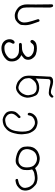

<svg xmlns="http://www.w3.org/2000/svg" viewBox="938 -1410 765 2681"><g transform="rotate(90 1320.5 -69.5)"><path d="M40.5 -413.6Q43 -252.4 43 -187.3Q43 -122.1 42 -105Q41 -85.9 41 -72.8Q41 -46.9 43.5 -31.2Q47.4 -5.9 58.6 19.5Q69.3 44.4 90.8 62Q112.3 79.6 134 90.8Q155.8 102.1 180.7 106Q189 106.9 197.3 106.9Q220.7 106.9 241.2 101.1Q268.6 93.3 296.4 65.4Q324.2 37.6 328.1 13.7Q331.5 -6.8 331.5 -36.1Q331.5 -43 331.3 -53Q331.1 -63 329.1 -76.7Q325.2 -104.5 314 -137.2Q297.4 -185.5 280.3 -233.9L270.5 -238.8Q270 -238.8 267.3 -238.8Q264.6 -238.8 260.7 -237.8Q256.8 -236.8 253.4 -233.9Q248.5 -227.5 246.6 -220.2Q258.3 -180.2 272 -139.2Q293.9 -73.2 293.9 -25.4Q293.9 -16.6 293 -8.3Q290 16.6 271 39.1Q252 61.5 221.7 65.9Q210 67.4 197 67.4Q184.1 67.4 174.3 64.9Q164.6 62.5 158.2 60.1Q146 56.2 136.2 50.8Q122.1 43 107.4 25.1Q92.8 7.3 88.4 -14.2Q83.5 -40.5 83.5 -115.7Q83.5 -190.9 85.4 -382.8Q84.5 -404.8 73.7 -423.3L63.5 -428.2Q61.5 -428.7 60.1 -428.7Q51.8 -428.7 45.9 -424.3Z M598.6 48.3Q628.9 47.4 649.9 47.4Q692.4 47.4 712.4 50.8Q743.7 56.6 769 79.6Q794.9 103 799.3 137.7Q799.8 143.6 799.8 148.4Q799.8 177.2 780.3 197.3Q758.3 219.7 731.4 233.4Q704.1 247.6 677.7 250Q663.6 251.5 652.1 251.5Q640.6 251.5 631.8 250.5Q608.9 248 589.4 229Q569.8 209 569.8 187.5Q569.8 167.5 590.3 132.8Q590.3 131.8 590.3 131.3Q590.3 120.6 585.9 114.3L575.2 108.9Q574.7 108.9 574.2 108.9Q561.5 108.9 551.8 116.7Q531.2 138.2 528.8 165Q527.8 171.9 527.8 178.7Q527.8 198.7 534.2 217.3Q542.5 242.2 558.6 257.6Q574.7 272.9 590.3 280Q606 287.1 622.6 290.5Q636.7 293 651.6 293Q666.5 293 682.1 291Q713.9 286.6 747.3 270.8Q780.8 254.9 807.1 228Q833 202.6 836.4 171.4Q837.9 159.7 837.9 151.9Q837.9 127.9 833.5 108.4Q827.1 78.6 805.2 54.2Q782.7 29.8 760.7 20.5L749 15.6L759.3 7.8Q781.2 -8.3 794.4 -22Q807.6 -35.6 812.5 -58.6Q814.9 -69.3 814.9 -80.1Q814.9 -106 802.2 -129.9Q795.4 -142.1 784.7 -154.3Q764.2 -179.2 739.7 -187.5Q713.9 -195.8 694.6 -199Q675.3 -202.1 657.7 -202.1Q619.6 -202.1 591.8 -193.4Q572.3 -187 557.6 -172.4Q543 -157.7 537.6 -140.1Q537.6 -139.6 537.6 -138.7Q537.6 -126.5 544.4 -118.2L556.6 -111.8Q557.1 -111.8 559.8 -111.8Q562.5 -111.8 566.4 -113Q570.3 -114.3 573.7 -117.7Q582.5 -127 589.1 -135.5Q595.7 -144 597.7 -146Q611.3 -159.7 636.2 -161.6Q643.1 -162.1 650.4 -162.1Q669.9 -162.1 690.9 -158.2Q719.7 -152.3 744.1 -133.8Q769.5 -114.3 774.4 -88.9Q775.4 -83.5 775.4 -78.1Q775.4 -58.1 759.3 -43Q741.7 -26.4 719.7 -12.7Q697.8 1 668.5 4.9Q646.5 7.3 625.5 7.3H610.4Q595.7 7.3 585 13.7L579.6 24.4Q579.1 26.4 579.1 27.8Q579.1 35.6 584.5 41.5Q590.8 47.4 598.6 48.3Z M1330.1 -432.1Q1329.6 -432.1 1328.4 -432.1Q1327.1 -432.1 1325.2 -432.1Q1321.8 -431.2 1319.8 -429.7L1318.8 -428.7Q1313 -419.9 1298.8 -408.7Q1284.7 -397.5 1265.1 -397.5Q1241.7 -397.5 1195.3 -413.6Q1157.7 -426.3 1128.9 -427.7Q1122.1 -428.2 1115.7 -428.2Q1097.2 -428.2 1086.9 -425.3Q1074.2 -421.4 1061.5 -409.7Q1050.3 -398.9 1050.3 -384.3Q1050.3 -365.7 1048.6 -342Q1046.9 -318.4 1045.9 -302.2Q1044.4 -270 1041.5 -208Q1038.6 -146 1037.4 -125.7Q1036.1 -105.5 1036.1 -97.7Q1036.1 -71.8 1041 -43.9Q1046.9 -8.3 1077.6 25.4Q1108.9 59.6 1137.5 72.5Q1166 85.4 1197.8 90.3Q1222.2 90.3 1243.7 81.5Q1270 70.3 1295.4 44.9Q1314.5 26.4 1326.2 1Q1340.3 -29.3 1343.8 -61Q1344.2 -66.4 1344.2 -72.3Q1344.2 -100.6 1331.1 -143.1Q1315.9 -191.9 1296.9 -206.1Q1263.2 -231 1216.3 -233.9Q1209 -234.4 1201.7 -234.4Q1174.3 -234.4 1146.5 -226.1Q1118.7 -217.8 1089.4 -196.3L1076.7 -187Q1082.5 -290 1082.5 -322.3Q1082.5 -354.5 1085.4 -369.1Q1087.4 -377 1092.3 -381.8Q1102.1 -391.6 1123.5 -391.6Q1142.1 -391.6 1169.9 -384.5Q1197.8 -377.4 1225.6 -372.8Q1253.4 -368.2 1272.9 -368.2Q1280.3 -368.2 1289.1 -368.9Q1297.9 -369.6 1306.9 -373.5Q1315.9 -377.4 1322.8 -384.3Q1336.9 -397.9 1343.3 -410.2Q1343.3 -411.1 1343.3 -413.6Q1343.3 -420.9 1339.8 -427.2ZM1203.1 55.7Q1192.4 55.7 1181.6 52.2Q1158.2 44.9 1142.1 36.1Q1125.5 27.3 1103 2.9Q1080.1 -22 1076.4 -42.2Q1072.8 -62.5 1071.3 -81.1Q1070.8 -84.5 1070.8 -88.4Q1070.8 -104 1077.1 -118.4Q1083.5 -132.8 1104 -156.2Q1124.5 -180.2 1147 -189Q1179.7 -201.7 1216.3 -199.2Q1227.5 -198.2 1237.8 -196.3Q1260.3 -190.9 1277.1 -174.1Q1293.9 -157.2 1299.8 -134.3Q1306.2 -111.8 1309.1 -88.9Q1309.6 -83 1309.6 -76.7Q1309.6 -57.6 1302.2 -36.1Q1290 0 1264.2 25.9Q1251 39.1 1234.9 48.3Q1218.3 55.7 1203.1 55.7Z M1613.3 26.4Q1606.4 26.4 1602.1 31.2L1599.6 33.7Q1553.7 75.7 1544.7 94Q1535.6 112.3 1533.2 132.8Q1531.7 144 1531.7 153.6Q1531.7 163.1 1532.7 170.9Q1534.7 189 1541.5 206.1Q1548.3 223.1 1565.2 237.3Q1582 251.5 1603 261.7Q1624 272 1647.9 275.9Q1650.9 275.9 1653.3 275.9Q1688 275.9 1718.8 265.1Q1752 253.4 1787.6 219.2Q1822.8 185.5 1840.3 116.7Q1855.5 60.5 1855.5 16.6Q1855.5 6.3 1854.5 -3.4Q1850.1 -54.7 1843.3 -83Q1836.9 -110.4 1813.5 -146Q1790 -180.7 1761.2 -193.6Q1732.4 -206.5 1704.6 -210.4Q1696.3 -211.4 1689.5 -211.4Q1682.6 -211.4 1675.8 -210.9Q1662.1 -210 1646.5 -205.6Q1616.2 -196.8 1597.2 -178.7Q1573.7 -156.2 1564 -135.3Q1558.1 -122.6 1555.7 -107.9Q1554.7 -103.5 1554.7 -99.6Q1554.7 -87.9 1561.5 -79.1L1571.3 -73.7Q1571.8 -73.7 1572.3 -73.7Q1580.6 -73.7 1585.9 -78.1L1591.3 -88.4Q1596.2 -128.4 1620.1 -147.7Q1644 -167 1672.4 -172.9Q1683.6 -174.8 1694.3 -174.8Q1710 -174.8 1723.1 -169.9Q1745.1 -161.6 1770 -139.6Q1795.4 -117.7 1806.2 -86.4Q1817.9 -51.8 1817.9 0Q1817.9 43 1809.1 93.3Q1798.8 149.4 1772.9 183.1Q1746.6 217.3 1723.4 226.1Q1700.2 234.9 1671.4 239.3Q1663.1 240.7 1654.8 240.7Q1634.8 240.7 1619.1 231.9Q1597.7 220.7 1584 204.6Q1570.3 188.5 1567.4 161.1Q1566.9 157.7 1566.9 153.8Q1566.9 130.4 1580.6 108.9Q1596.7 83.5 1623 59.1L1629.4 47.9Q1629.4 47.4 1629.4 46.9Q1629.4 38.1 1625 31.2L1615.2 26.9Q1614.3 26.4 1613.3 26.4Z M2641.1 -41Q2641.1 -62 2634.3 -86.4Q2626 -118.7 2592.3 -154.8Q2558.6 -190.9 2539.6 -197.8Q2519.5 -204.6 2496.1 -208.5Q2481.4 -210.9 2468.3 -210.9Q2430.2 -210.9 2387.7 -200.7Q2359.9 -194.3 2332.5 -179.2L2327.6 -176.3Q2317.9 -187.5 2312 -193.4Q2288.1 -216.8 2266.6 -226.1Q2239.3 -237.8 2207 -241.2Q2200.7 -241.7 2195.1 -241.7Q2189.5 -241.7 2181.9 -241.5Q2174.3 -241.2 2162.4 -238.8Q2150.4 -236.3 2137.7 -232.4Q2099.6 -220.2 2074 -196.3Q2048.3 -172.4 2038.1 -147Q2025.4 -115.2 2025.4 -72.3Q2025.4 -48.3 2029.3 -23.9Q2034.7 9.3 2062.5 37.1Q2087.4 61.5 2124.8 74.5Q2162.1 87.4 2196.8 92.3Q2210 94.2 2222.2 94.2Q2240.7 94.2 2256.8 89.8Q2282.2 82.5 2308.3 56.2Q2334.5 29.8 2343.8 9.3Q2353 -11.2 2354 -35.2Q2354.5 -51.3 2354.5 -63Q2354.5 -74.7 2354.5 -82.5Q2354 -104.5 2346.7 -130.9L2345.2 -135.3L2348.6 -138.2Q2372.6 -159.2 2397.5 -164.6Q2420.9 -169.4 2450.7 -172.9Q2459.5 -173.8 2467.8 -173.8Q2490.2 -173.8 2513.2 -166.5Q2544.4 -156.7 2563 -134.8Q2581.5 -113.3 2590.3 -93.8Q2599.1 -74.2 2603 -43.9Q2603.5 -38.6 2603.5 -33.7Q2603.5 -2 2575.7 25.4Q2556.6 44.9 2532.5 51.3Q2508.3 57.6 2482.4 64L2478 73.2Q2478 73.7 2478 74.7Q2478 84.5 2482.9 91.8Q2488.8 96.2 2496.1 97.2Q2523.9 94.2 2548.6 85.9Q2573.2 77.6 2597.2 54.7Q2621.1 31.7 2629.2 15.9Q2637.2 0 2640.1 -27.3Q2641.1 -33.7 2641.1 -41ZM2246.6 52.2Q2228.5 55.7 2214.1 55.7Q2199.7 55.7 2187.5 53.2Q2121.1 40 2088.9 7.8Q2076.2 -4.9 2070.3 -20.5Q2062 -42.5 2062 -64.7Q2062 -86.9 2072.3 -116.7Q2083.5 -148.9 2101.6 -167Q2115.2 -181.2 2135.7 -190.9Q2156.2 -200.7 2183.1 -203.1Q2189.5 -203.6 2196.3 -203.6Q2238.8 -203.6 2276.4 -173.3Q2298.3 -155.8 2307.1 -129.9Q2317.9 -98.6 2317.9 -63.5Q2317.9 -41.5 2313.5 -20.5Q2307.6 7.3 2288.6 26.4Q2269.5 45.4 2247.1 51.8Z"/></g></svg>

Font: Bakudai
Style: ExtraLight
Weight: 200
Version: Version 1.48